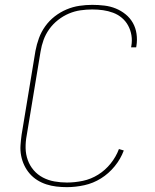

<svg xmlns="http://www.w3.org/2000/svg" viewBox="-20 -763 640 791"><path d="M256 8Q234 8 212.5 5.5Q191 3 171 -3.5Q151 -10 133.5 -21Q116 -32 102.5 -47.5Q89 -63 80 -82Q71 -101 67 -122Q63 -143 64.5 -164.5Q66 -186 69 -208L126 -553Q131 -580 140.5 -606Q150 -632 166.5 -655Q183 -678 205.5 -695.5Q228 -713 254 -724Q280 -735 307 -739Q334 -743 360 -743Q385 -743 410 -740Q435 -737 457 -728Q479 -719 497.5 -704Q516 -689 527.5 -668.5Q539 -648 542.5 -623.5Q546 -599 542 -574Q542 -573 541.5 -571Q541 -569 541 -568H520Q520 -569 520.5 -570.5Q521 -572 521 -573Q525 -596 521.5 -617.5Q518 -639 508 -657.5Q498 -676 482 -689.5Q466 -703 446 -710.5Q426 -718 404.5 -721Q383 -724 360 -724Q336 -724 311.5 -720.5Q287 -717 263.5 -707Q240 -697 219 -680.5Q198 -664 183 -643Q168 -622 159.5 -598.5Q151 -575 147 -550L90 -205Q85 -179 85.5 -153Q86 -127 94.5 -103.5Q103 -80 119 -61.5Q135 -43 157 -31.5Q179 -20 204.5 -15.5Q230 -11 256 -11Q288 -11 321.5 -18Q355 -25 384.5 -43.5Q414 -62 436 -89.5Q458 -117 470 -149L490 -143Q477 -108 452.5 -78Q428 -48 396 -28Q364 -8 327.5 0Q291 8 256 8Z"/></svg>

Font: Iosevka Curly Thin Extended
Style: Italic
Weight: 100
Width: 7
Italic angle: -9°
Monospace: yes
Designer: Belleve Invis
Foundry: Belleve Invis
Version: Version 11.1.0; ttfautohint (v1.8.3)